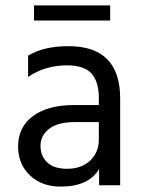

<svg xmlns="http://www.w3.org/2000/svg" viewBox="-20 -686 532 711"><path d="M228 -61Q282 -61 314 -91.5Q346 -122 346 -169V-234H258Q194 -234 162 -209Q130 -184 130 -146Q130 -108 155 -84.5Q180 -61 228 -61ZM347 -60Q308 5 205 5Q134 5 90.5 -37Q47 -79 47 -143Q47 -216 102.5 -256.5Q158 -297 254 -297H346V-323Q346 -383 319 -413.5Q292 -444 228 -444Q147 -444 84 -401V-480Q141 -515 234 -515Q425 -515 425 -321V0H347ZM388 -610H106V-666H388Z"/></svg>

Font: Hind Guntur
Style: Regular
Weight: 400
Designer: Manushi Parikh, Hitesh Malaviya
Foundry: Indian Type Foundry
Version: Version 1.002;PS 1.0;hotconv 1.0.86;makeotf.lib2.5.63406; tt